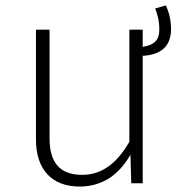

<svg xmlns="http://www.w3.org/2000/svg" viewBox="-20 -673 682 705"><path d="M589 -653 550 -642C558 -620 565 -597 565 -564C565 -527 548 -508 504 -501V-564H455V-152C414 -82 361 -31 282 -31C204 -31 162 -71 162 -165V-564H112V-161C112 -50 171 12 272 12C362 12 421 -38 459 -105L462 0H504V-471L505 -468C571 -472 608 -503 608 -566C608 -605 598 -634 589 -653Z"/></svg>

Font: Glow Sans SC Normal Light
Style: Regular
Weight: 300
Designer: Ryoko NISHIZUKA (kana, bopomofo & ideographs); Paul D. Hunt (Latin, Greek & Cyrillic); Sandoll Communications, Soo-young
Version: Version 0.93